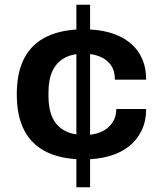

<svg xmlns="http://www.w3.org/2000/svg" viewBox="-20 -743 696 812"><path d="M303 49V-723H361V49ZM335 -69Q243 -69 179.5 -99Q116 -129 83.5 -190Q51 -251 51 -344Q51 -438 83.5 -498.5Q116 -559 179.5 -589Q243 -619 335 -619Q393 -619 441 -606Q489 -593 524.5 -566Q560 -539 579 -499Q598 -459 598 -406H466Q466 -443 449.5 -467Q433 -491 403 -503.5Q373 -516 334 -516Q285 -516 252 -497.5Q219 -479 202 -443Q185 -407 185 -352V-336Q185 -282 202 -245.5Q219 -209 253.5 -190.5Q288 -172 339 -172Q377 -172 407 -185Q437 -198 454.5 -223Q472 -248 472 -282H598Q598 -230 578.5 -190Q559 -150 524 -123Q489 -96 441 -82.5Q393 -69 335 -69Z"/></svg>

Font: Archivo SemiBold SemiExpanded
Style: Regular
Weight: 600
Width: 6
Version: Version 2.001